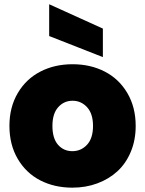

<svg xmlns="http://www.w3.org/2000/svg" viewBox="-20 -867 676 894"><path d="M611.8 -280.8Q611.8 -214.8 589.1 -160.4Q566.4 -106 526.9 -69.6Q487.3 -33.2 433.3 -13.2Q379.4 6.8 316.9 6.8Q233.4 6.8 167.2 -27.3Q101.1 -61.5 62.5 -127.4Q23.9 -193.4 23.9 -280.8Q23.9 -367.7 62.7 -433.6Q101.6 -499.5 168 -533.7Q234.4 -567.9 317.9 -567.9Q401.4 -567.9 467.8 -533.7Q534.2 -499.5 573 -433.6Q611.8 -367.7 611.8 -280.8ZM224.1 -280.8Q224.1 -222.7 250.2 -192.9Q276.4 -163.1 316.9 -163.1Q357.4 -163.1 385.3 -193.1Q413.1 -223.1 413.1 -280.8Q413.1 -337.4 385.5 -367.7Q357.9 -397.9 317.9 -397.9Q277.8 -397.9 251 -367.9Q224.1 -337.9 224.1 -280.8ZM209 -699.2V-847.2L459 -733.9V-601.1Z"/></svg>

Font: Poppins ExtraBold
Style: Regular
Weight: 800
Designer: Ninad Kale (Devanagari), Jonny Pinhorn (Latin)
Foundry: Indian Type Foundry
Version: Version 3.200;PS 1.000;hotconv 16.6.54;makeotf.lib2.5.65590